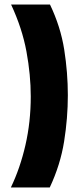

<svg xmlns="http://www.w3.org/2000/svg" viewBox="-20 -729 360 849"><path d="M29 -709H201Q248 -611 264 -509.5Q280 -408 280 -308Q280 -207 263.5 -103.5Q247 0 200 100H28Q69 15 92.5 -87.5Q116 -190 116 -302Q116 -398 97 -501Q78 -604 29 -709Z"/></svg>

Font: Bricolage Grotesque 12pt Condensed ExtraBold
Style: Regular
Weight: 800
Width: 3
Designer: Mathieu Triay
Foundry: Atelier Triay
Version: Version 1.001; ttfautohint (v1.8.4.7-5d5b);gftools[0.9.33.de